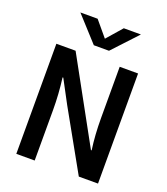

<svg xmlns="http://www.w3.org/2000/svg" viewBox="-178 -1143 1101 1266"><g transform="rotate(20 373.0 -510.5)"><path d="M86.9 0V-772.5H221.7L455.1 -347.7L541 -191.4H545.9Q531.2 -293.9 531.2 -414.1V-772.5H660.2V0H525.4L292 -417L206.1 -578.1H201.2Q215.8 -463.9 215.8 -355.5V0ZM165 -1020.5H286.1L376 -913.1L469.7 -1020.5H589.8L428.7 -847.7H322.3Z"/></g></svg>

Font: Gothic A1
Style: Bold
Weight: 700
Version: Version 2.50